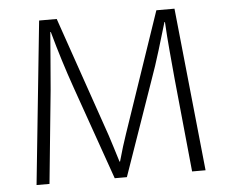

<svg xmlns="http://www.w3.org/2000/svg" viewBox="-48 -685 876 739"><g transform="rotate(-5 390.5 -315.0)"><path d="M129 -630H197L357 -167Q363 -149 372.5 -118.5Q382 -88 390 -62H392Q399 -88 408.5 -118.5Q418 -149 424 -166L582 -630H652L717 0H665L629 -361Q624 -417 619 -471.5Q614 -526 611 -582H609Q595 -535 577 -475.5Q559 -416 539 -361L413 0H366L239 -361Q201 -469 170 -582H168Q164 -535 159.5 -476Q155 -417 150 -361L114 0H64Z"/></g></svg>

Font: Ek Mukta ExtraLight
Style: Regular
Weight: 275
Designer: Girish Dalvi and Yashodeep Gholap
Foundry: Ek Type
Version: Version 2.538;PS 1.002;hotconv 16.6.51;makeotf.lib2.5.65220;